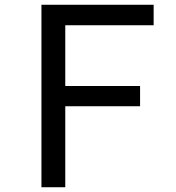

<svg xmlns="http://www.w3.org/2000/svg" viewBox="-20 -786 740 806"><path d="M154 -766V0H254V-340H568V-425H254V-680H625V-766Z"/></svg>

Font: Kawkab Mono Light
Style: Bold
Weight: 400
Monospace: yes
Designer: Abdullah Arif
Foundry: Abdullah Arif
Version: Version 1.000;PS 000.500;hotconv 1.0.88;makeotf.lib2.5.64775